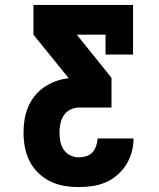

<svg xmlns="http://www.w3.org/2000/svg" viewBox="-20 -755 640 775"><path d="M298 0Q268 0 238.5 -5Q209 -10 182.5 -23Q156 -36 134.5 -57Q113 -78 99.5 -104.5Q86 -131 80.5 -160.5Q75 -190 75 -219Q75 -246 79 -272Q83 -298 93 -322Q103 -346 119.5 -367Q136 -388 158 -403Q180 -418 204.5 -427Q229 -436 256 -439V-441L115 -615V-735H517V-535H406V-615H290L430 -441V-321H300Q282 -321 265 -313Q248 -305 238 -290Q228 -275 224 -256.5Q220 -238 220 -220Q220 -202 223.5 -184Q227 -166 237 -151Q247 -136 263.5 -128Q280 -120 298 -120Q313 -120 328 -124.5Q343 -129 353 -140Q363 -151 368 -166Q373 -181 374 -196H519Q519 -168 511.5 -141Q504 -114 489.5 -90.5Q475 -67 453.5 -48.5Q432 -30 406.5 -19Q381 -8 353.5 -4Q326 0 298 0Z"/></svg>

Font: Iosevka Etoile Heavy
Style: Regular
Weight: 900
Designer: Belleve Invis
Foundry: Belleve Invis
Version: Version 22.1.2; ttfautohint (v1.8.4)